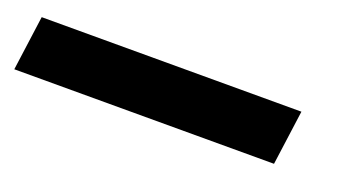

<svg xmlns="http://www.w3.org/2000/svg" viewBox="-73 -63 612 339"><g transform="rotate(20 232.5 106.5)"><path d="M-47 158H441L455 55H-33Z"/></g></svg>

Font: Fira Sans Medium
Style: Italic
Weight: 500
Italic angle: -8°
Designer: bBox Type GmbH & Carrois Corporate GbR & Edenspiekermann AG
Foundry: bBox Type GmbH & Carrois Corporate GbR & Edenspiekermann AG
Version: Version 4.301;PS 004.301;hotconv 1.0.88;makeotf.lib2.5.64775